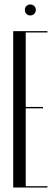

<svg xmlns="http://www.w3.org/2000/svg" viewBox="-20 -838 252 858"><path d="M192 -699V-693H95V-360H172V-354H95V-6H192V0H39V-699ZM91 -794Q91 -804 98 -811Q105 -818 115 -818Q126 -818 133 -811Q140 -804 140 -794Q140 -783 133 -776Q126 -769 115 -769Q105 -769 98 -776Q91 -783 91 -794Z"/></svg>

Font: Moniqa Cond Display
Style: Regular
Weight: 400
Width: 3
Designer: Rajesh Rajput
Foundry: Rajesh Rajput
Version: Version 1.000